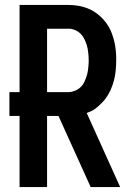

<svg xmlns="http://www.w3.org/2000/svg" viewBox="-20 -755 540 775"><path d="M59 0V-287H18V-383H59V-735H255Q271 -735 287 -733Q303 -731 318.5 -726.5Q334 -722 348.5 -714.5Q363 -707 375.5 -697Q388 -687 399 -674.5Q410 -662 418 -648.5Q426 -635 431.5 -620Q437 -605 441 -589Q445 -573 447 -554.5Q449 -536 449 -525V-511Q449 -490 447 -470Q445 -450 440 -430.5Q435 -411 426.5 -392Q418 -373 406 -357Q394 -341 375.5 -325Q357 -309 345 -305L330 -299L465 0H346L216 -287H170V0ZM170 -383H255Q263 -383 271 -385Q279 -387 286.5 -390.5Q294 -394 300.5 -399Q307 -404 312 -410.5Q317 -417 320.5 -424.5Q324 -432 327 -440Q330 -448 332 -455.5Q334 -463 335 -471Q336 -479 337 -489Q338 -499 338 -504V-511Q338 -519 337.5 -527.5Q337 -536 336 -544Q335 -552 333.5 -560Q332 -568 329.5 -575.5Q327 -583 323.5 -591Q320 -599 315.5 -606Q311 -613 305.5 -618.5Q300 -624 293 -628.5Q286 -633 276.5 -636Q267 -639 262 -639H170Z"/></svg>

Font: Iosevka Custom
Style: Bold
Weight: 700
Monospace: yes
Designer: Belleve Invis
Foundry: Belleve Invis
Version: Version 30.3.3; ttfautohint (v1.8.3)